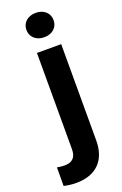

<svg xmlns="http://www.w3.org/2000/svg" viewBox="-228 -787 667 1050"><g transform="rotate(-20 106.0 -262.0)"><path d="M51.3 -666C51.3 -625 83 -595.2 130.4 -595.2C178.7 -595.2 209.5 -625 209.5 -666C209.5 -707 178.7 -736.8 130.4 -736.8C83 -736.8 51.3 -707 51.3 -666ZM62.5 31.7C62.5 78.1 40.5 101.6 -3.9 101.6C-18.6 101.6 -33.7 100.1 -48.8 97.2L-49.3 205.1C-26.4 210.4 -2.4 213.4 22 213.4C136.7 213.4 203.6 149.4 203.6 31.7V-528.3H62.5Z"/></g></svg>

Font: Vazirmatn
Style: Bold
Weight: 700
Designer: Saber Rastikerdar
Foundry: Saber Rastikerdar
Version: Version 33.003